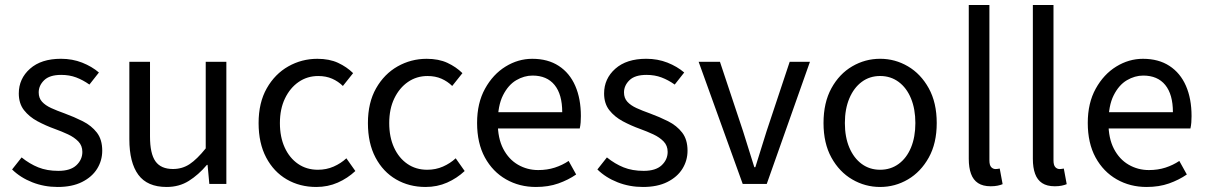

<svg xmlns="http://www.w3.org/2000/svg" viewBox="-20 -732 4799 764"><path d="M209.5 12Q155.8 12 108.6 -6.6Q61.4 -25.1 28.1 -57.7L66 -105.6Q97.8 -79.9 132.4 -66Q167 -52.1 212.2 -52.1Q260.1 -52.1 283.9 -74.4Q307.7 -96.8 307.7 -127.6Q307.7 -152.6 291.6 -169.2Q275.5 -185.7 250.6 -197.4Q225.6 -209 198 -219Q161.8 -232 129 -249.6Q96.2 -267.3 75.5 -293.7Q54.8 -320.2 54.8 -360.1Q54.8 -418.9 99.4 -458.5Q144 -498.1 222.5 -498.1Q268.1 -498.1 306.9 -482.8Q345.7 -467.4 373.6 -443.5L335.8 -395.5Q310.3 -413.6 283.3 -423.8Q256.3 -434 223.5 -434Q177.4 -434 155.7 -412.8Q134 -391.6 134 -364.3Q134 -341.9 147.2 -327.3Q160.4 -312.7 183.7 -302Q207 -291.4 237.1 -280.7Q275.1 -266.8 309.5 -249.5Q344 -232.1 365.4 -204.5Q386.8 -176.9 386.8 -132.5Q386.8 -93.1 366.4 -60.3Q346 -27.6 306.4 -7.8Q266.8 12 209.5 12Z M643 12Q566.3 12 530.5 -36.5Q494.7 -85 494.7 -178V-486H576.9V-188.7Q576.9 -120.8 598.5 -90.2Q620.2 -59.5 668.3 -59.5Q705.4 -59.5 734.7 -79Q764 -98.5 798.6 -141.5V-486H880.7V0H813L806 -75.9H803.3Q769.8 -36.3 731.4 -12.2Q693 12 643 12Z M1238.4 12Q1173.1 12 1121.2 -18.1Q1069.3 -48.2 1039.2 -105.1Q1009 -162.1 1009 -242.3Q1009 -323.5 1041.5 -380.6Q1073.9 -437.7 1127.3 -467.9Q1180.7 -498 1242.7 -498Q1290.8 -498 1325.3 -481.9Q1359.9 -465.8 1385.1 -441L1344.4 -389.9Q1326.1 -408 1301.7 -418.8Q1277.4 -429.5 1246.3 -429.5Q1202.7 -429.5 1168.4 -405.9Q1134.2 -382.3 1114 -340.4Q1093.8 -298.5 1093.8 -242.3Q1093.8 -186.7 1112.9 -145Q1132 -103.3 1166 -79.9Q1199.9 -56.5 1245.1 -56.5Q1278.7 -56.5 1307.7 -69.2Q1336.7 -82 1358.3 -102.1L1394 -51.5Q1363.4 -22.8 1324.1 -5.4Q1284.7 12 1238.4 12Z M1673.4 12Q1608.1 12 1556.2 -18.1Q1504.3 -48.2 1474.2 -105.1Q1444 -162.1 1444 -242.3Q1444 -323.5 1476.5 -380.6Q1508.9 -437.7 1562.3 -467.9Q1615.7 -498 1677.7 -498Q1725.8 -498 1760.3 -481.9Q1794.9 -465.8 1820.1 -441L1779.4 -389.9Q1761.1 -408 1736.7 -418.8Q1712.4 -429.5 1681.3 -429.5Q1637.7 -429.5 1603.4 -405.9Q1569.2 -382.3 1549 -340.4Q1528.8 -298.5 1528.8 -242.3Q1528.8 -186.7 1547.9 -145Q1567 -103.3 1601 -79.9Q1634.9 -56.5 1680.1 -56.5Q1713.7 -56.5 1742.7 -69.2Q1771.7 -82 1793.3 -102.1L1829 -51.5Q1798.4 -22.8 1759.1 -5.4Q1719.7 12 1673.4 12Z M2112.4 12Q2046.8 12 1993.7 -18.3Q1940.5 -48.6 1909.4 -105.5Q1878.4 -162.5 1878.4 -242.9Q1878.4 -322.1 1910.1 -379.2Q1941.7 -436.4 1991.8 -467.2Q2041.8 -498 2097.9 -498Q2160.3 -498 2203.5 -469.7Q2246.8 -441.5 2269.1 -390.3Q2291.4 -339.2 2291.4 -270Q2291.4 -257.5 2290.5 -245.2Q2289.6 -232.9 2286.9 -220.8H1937.3V-285.6H2217.2Q2217.2 -356.4 2186.7 -393.9Q2156.1 -431.3 2099.1 -431.3Q2065.7 -431.3 2034 -412.7Q2002.3 -394 1981.5 -352.8Q1960.7 -311.5 1960.7 -243.7Q1960.7 -181.8 1982.4 -139.9Q2004.2 -98 2041.1 -76.6Q2077.9 -55.3 2121.7 -55.3Q2157.2 -55.3 2187.4 -65Q2217.7 -74.8 2242.7 -91.6L2272.6 -37.7Q2241.3 -16 2201.7 -2Q2162.1 12 2112.4 12Z M2538.5 12Q2484.8 12 2437.6 -6.6Q2390.4 -25.1 2357.1 -57.7L2395 -105.6Q2426.8 -79.9 2461.4 -66Q2496 -52.1 2541.2 -52.1Q2589.1 -52.1 2612.9 -74.4Q2636.7 -96.8 2636.7 -127.6Q2636.7 -152.6 2620.6 -169.2Q2604.5 -185.7 2579.6 -197.4Q2554.6 -209 2527 -219Q2490.8 -232 2458 -249.6Q2425.2 -267.3 2404.5 -293.7Q2383.8 -320.2 2383.8 -360.1Q2383.8 -418.9 2428.4 -458.5Q2473 -498.1 2551.5 -498.1Q2597.1 -498.1 2635.9 -482.8Q2674.7 -467.4 2702.6 -443.5L2664.8 -395.5Q2639.3 -413.6 2612.3 -423.8Q2585.3 -434 2552.5 -434Q2506.4 -434 2484.7 -412.8Q2463 -391.6 2463 -364.3Q2463 -341.9 2476.2 -327.3Q2489.4 -312.7 2512.7 -302Q2536 -291.4 2566.1 -280.7Q2604.1 -266.8 2638.5 -249.5Q2673 -232.1 2694.4 -204.5Q2715.8 -176.9 2715.8 -132.5Q2715.8 -93.1 2695.4 -60.3Q2675 -27.6 2635.4 -7.8Q2595.8 12 2538.5 12Z M2935.4 0 2760 -486.1H2844.8L2936.7 -210Q2947.6 -174.8 2959.1 -138.4Q2970.7 -101.9 2981.6 -66.6H2985.6Q2996.4 -101.9 3008 -138.4Q3019.5 -174.8 3030.4 -210L3122.3 -486.1H3202.9L3031 0Z M3482.2 12Q3422.6 12 3371.1 -18.1Q3319.7 -48.1 3288.3 -105Q3256.9 -161.9 3256.9 -242.4Q3256.9 -323.5 3288.3 -380.8Q3319.7 -438 3371.1 -468Q3422.6 -498.1 3482.2 -498.1Q3541.7 -498.1 3592.9 -468Q3644 -438 3675.7 -380.8Q3707.4 -323.5 3707.4 -242.4Q3707.4 -161.9 3675.7 -105Q3644 -48.1 3592.9 -18.1Q3541.7 12 3482.2 12ZM3482.2 -56.5Q3524 -56.5 3555.8 -79.7Q3587.6 -102.9 3605 -144.8Q3622.4 -186.7 3622.4 -242.4Q3622.4 -298.1 3605 -340.3Q3587.6 -382.6 3555.8 -406.1Q3524 -429.6 3482.2 -429.6Q3440.4 -429.6 3408.9 -406.1Q3377.4 -382.6 3359.6 -340.3Q3341.9 -298.1 3341.9 -242.4Q3341.9 -186.7 3359.6 -144.8Q3377.4 -102.9 3408.9 -79.7Q3440.4 -56.5 3482.2 -56.5Z M3922.1 9.2Q3891.2 9.2 3871.9 -3.4Q3852.6 -16 3843.8 -40.5Q3834.9 -64.9 3834.9 -100.2V-712.2H3917V-94.2Q3917 -74.5 3924.3 -66.9Q3931.5 -59.3 3941.5 -59.3Q3945.1 -59.3 3948.6 -59.8Q3952.1 -60.3 3958.1 -61.3L3969.6 0.8Q3961.2 4.4 3949.3 6.8Q3937.5 9.2 3922.1 9.2Z M4177.1 9.2Q4146.2 9.2 4126.9 -3.4Q4107.6 -16 4098.8 -40.5Q4089.9 -64.9 4089.9 -100.2V-712.2H4172V-94.2Q4172 -74.5 4179.3 -66.9Q4186.5 -59.3 4196.5 -59.3Q4200.1 -59.3 4203.6 -59.8Q4207.1 -60.3 4213.1 -61.3L4224.6 0.8Q4216.2 4.4 4204.3 6.8Q4192.5 9.2 4177.1 9.2Z M4542.4 12Q4476.8 12 4423.7 -18.3Q4370.5 -48.6 4339.4 -105.5Q4308.4 -162.5 4308.4 -242.9Q4308.4 -322.1 4340.1 -379.2Q4371.7 -436.4 4421.8 -467.2Q4471.8 -498 4527.9 -498Q4590.3 -498 4633.5 -469.7Q4676.8 -441.5 4699.1 -390.3Q4721.4 -339.2 4721.4 -270Q4721.4 -257.5 4720.5 -245.2Q4719.6 -232.9 4716.9 -220.8H4367.3V-285.6H4647.2Q4647.2 -356.4 4616.7 -393.9Q4586.1 -431.3 4529.1 -431.3Q4495.7 -431.3 4464 -412.7Q4432.3 -394 4411.5 -352.8Q4390.7 -311.5 4390.7 -243.7Q4390.7 -181.8 4412.4 -139.9Q4434.2 -98 4471.1 -76.6Q4507.9 -55.3 4551.7 -55.3Q4587.2 -55.3 4617.4 -65Q4647.7 -74.8 4672.7 -91.6L4702.6 -37.7Q4671.3 -16 4631.7 -2Q4592.1 12 4542.4 12Z"/></svg>

Font: SourceSans3VF
Style: Regular
Weight: 200
Designer: Paul D. Hunt
Foundry: Adobe
Version: Version 3.052;hotconv 1.1.0;makeotfexe 2.6.0